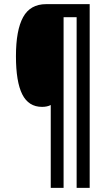

<svg xmlns="http://www.w3.org/2000/svg" viewBox="-20 -831 531 927"><path d="M413 76H350V-748H287V76H225V-324Q208 -315 183 -315Q118 -315 87.5 -375.5Q57 -436 57 -560Q57 -685 91.5 -748Q126 -811 203 -811H413Z"/></svg>

Font: Noto Sans Tamil UI ExtraCondensed Medium
Style: Regular
Weight: 500
Width: 2
Designer: Jelle Bosma - Monotype Design Team
Foundry: Monotype Imaging Inc.
Version: Version 2.004; ttfautohint (v1.8.4.7-5d5b)